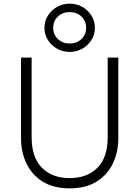

<svg xmlns="http://www.w3.org/2000/svg" viewBox="-20 -1015 762 1050"><path d="M361 15Q272 15 213 -22.2Q154 -59.5 124.5 -121.5Q95 -183.5 95 -258V-700H153V-266Q153 -153 209.8 -97Q266.5 -41 361 -41Q455.5 -41 512.2 -97Q569 -153 569 -266V-700H627V-258Q627 -183.5 597.5 -121.5Q568 -59.5 509 -22.2Q450 15 361 15ZM361 -731Q324 -731 292.5 -748.5Q261 -766 242 -796Q223 -826 223 -863Q223 -900 242 -930Q261 -960 292.5 -977.5Q324 -995 361 -995Q398.5 -995 429.8 -977.5Q461 -960 480 -930Q499 -900 499 -863Q499 -826 480 -796Q461 -766 429.8 -748.5Q398.5 -731 361 -731ZM361 -777Q399.5 -777 425.2 -801.2Q451 -825.5 451 -863Q451 -900.5 425.2 -924.8Q399.5 -949 361 -949Q323 -949 297 -924.8Q271 -900.5 271 -863Q271 -825.5 297 -801.2Q323 -777 361 -777Z"/></svg>

Font: Geologica Roman Thin
Style: Regular
Weight: 250
Designer: Sindre Bremnes, Frode Helland
Foundry: Monokrom Skriftforlag AS
Version: Version 1.010;gftools[0.9.28]